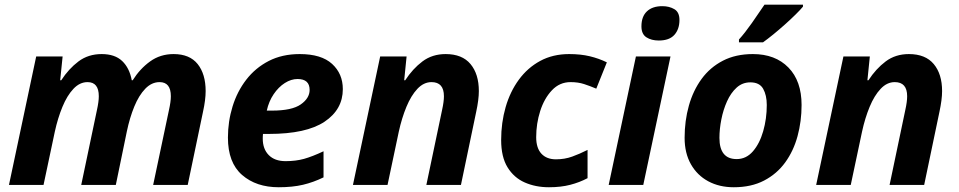

<svg xmlns="http://www.w3.org/2000/svg" viewBox="-20 -786 4075 816"><path d="M18.1 0 133.8 -545.9H246.1L235.8 -444.8H240.2Q272 -493.7 313.5 -524.9Q355 -556.2 412.1 -556.2Q468.3 -556.2 499.3 -526.6Q530.3 -497.1 540 -444.8H543.9Q574.7 -493.7 617.9 -524.9Q661.1 -556.2 717.8 -556.2Q786.1 -556.2 820.1 -513.7Q854 -471.2 854 -398.9Q854 -361.8 842.8 -311L777.8 0H630.9L698.2 -318.8Q706.1 -354 706.1 -377Q706.1 -437 658.2 -437Q624.5 -437 597.4 -408.9Q570.3 -380.9 550.8 -333.3Q531.2 -285.6 519 -227.1L472.2 0H325.2L392.1 -318.8Q399.9 -354 399.9 -377Q399.9 -437 352.1 -437Q318.8 -437 292 -408.4Q265.1 -379.9 245.4 -332Q225.6 -284.2 212.9 -226.1L165 0Z M1164.6 9.8Q1068.8 9.8 1008.8 -42.5Q948.7 -94.7 948.7 -201.2Q948.7 -269.5 968.3 -333.3Q987.8 -397 1026.6 -447.3Q1065.4 -497.6 1122.3 -526.9Q1179.2 -556.2 1253.9 -556.2Q1345.7 -556.2 1391.4 -514.4Q1437 -472.7 1437 -407.2Q1437 -320.8 1359.4 -268.8Q1281.7 -216.8 1122.6 -216.8H1097.7Q1097.2 -210.9 1096.9 -206.5Q1096.7 -202.1 1096.7 -196.8Q1096.7 -152.8 1122.1 -127Q1147.5 -101.1 1193.8 -101.1Q1236.8 -101.1 1272 -110.8Q1307.1 -120.6 1355 -143.1V-32.2Q1312 -11.2 1267.6 -0.7Q1223.1 9.8 1164.6 9.8ZM1113.8 -315.9H1135.7Q1220.7 -315.9 1258.3 -342.3Q1295.9 -368.7 1295.9 -403.8Q1295.9 -450.2 1244.6 -450.2Q1217.3 -450.2 1190.4 -433.1Q1163.6 -416 1143.1 -385.7Q1122.6 -355.5 1113.8 -315.9Z M1480 0 1595.7 -545.9H1708L1697.8 -444.8H1702.1Q1733.9 -493.7 1775.4 -524.9Q1816.9 -556.2 1874 -556.2Q1944.3 -556.2 1979.7 -513.7Q2015.1 -471.2 2015.1 -398.9Q2015.1 -380.9 2012.2 -358.4Q2009.3 -335.9 2003.9 -311L1939 0H1792L1858.9 -318.8Q1866.7 -354 1866.7 -377Q1866.7 -437 1814 -437Q1780.8 -437 1753.9 -408.4Q1727.1 -379.9 1707.3 -332Q1687.5 -284.2 1674.8 -226.1L1627 0Z M2313 9.8Q2256.3 9.8 2210.2 -10.5Q2164.1 -30.8 2137 -75Q2109.9 -119.1 2109.9 -190.9Q2109.9 -264.6 2128.9 -330.6Q2147.9 -396.5 2185.1 -447.3Q2222.2 -498 2275.9 -527.1Q2329.6 -556.2 2398.9 -556.2Q2447.8 -556.2 2486.6 -546.9Q2525.4 -537.6 2559.1 -521L2514.2 -409.2Q2487.8 -420.4 2462.4 -428.7Q2437 -437 2404.8 -437Q2358.4 -437 2325.7 -402.3Q2293 -367.7 2275.9 -314.2Q2258.8 -260.7 2258.8 -203.1Q2258.8 -156.7 2281 -132.8Q2303.2 -108.9 2342.8 -108.9Q2379.9 -108.9 2411.6 -120.4Q2443.4 -131.8 2477.1 -148.9V-28.8Q2442.9 -10.7 2403.3 -0.5Q2363.8 9.8 2313 9.8Z M2779.8 -613.8Q2748.5 -613.8 2727.3 -627.4Q2706.1 -641.1 2706.1 -673.8Q2706.1 -715.8 2729.5 -737.8Q2752.9 -759.8 2794.9 -759.8Q2824.2 -759.8 2845.9 -747.1Q2867.7 -734.4 2867.7 -701.2Q2867.7 -662.1 2846.2 -637.9Q2824.7 -613.8 2779.8 -613.8ZM2566.9 0 2682.6 -545.9H2829.6L2713.9 0Z M3098.6 9.8Q3037.1 9.8 2990 -15.6Q2942.9 -41 2916.3 -88.1Q2889.6 -135.3 2889.6 -200.2Q2889.6 -272.5 2907.7 -336.9Q2925.8 -401.4 2961.9 -450.7Q2998 -500 3052.5 -528.1Q3106.9 -556.2 3179.7 -556.2Q3274.9 -556.2 3330.8 -499Q3386.7 -441.9 3386.7 -339.8Q3386.7 -270.5 3369.6 -207.5Q3352.5 -144.5 3317.1 -95.7Q3281.7 -46.9 3227.3 -18.6Q3172.9 9.8 3098.6 9.8ZM3110.8 -109.9Q3151.4 -109.9 3179.9 -142.8Q3208.5 -175.8 3223.6 -228.5Q3238.8 -281.2 3238.8 -339.8Q3238.8 -381.3 3223.4 -408.7Q3208 -436 3168.9 -436Q3135.3 -436 3110.6 -413.6Q3085.9 -391.1 3069.8 -355.2Q3053.7 -319.3 3045.7 -278.3Q3037.6 -237.3 3037.6 -200.2Q3037.6 -109.9 3110.8 -109.9ZM3120.6 -606V-618.2Q3145.5 -645.5 3175.5 -688.2Q3205.6 -731 3229 -766.1H3392.6V-757.8Q3381.8 -744.6 3361.3 -724.4Q3340.8 -704.1 3315.9 -681.9Q3291 -659.7 3266.4 -639.6Q3241.7 -619.6 3222.7 -606Z M3448.7 0 3564.5 -545.9H3676.8L3666.5 -444.8H3670.9Q3702.6 -493.7 3744.1 -524.9Q3785.6 -556.2 3842.8 -556.2Q3913.1 -556.2 3948.5 -513.7Q3983.9 -471.2 3983.9 -398.9Q3983.9 -380.9 3981 -358.4Q3978 -335.9 3972.7 -311L3907.7 0H3760.7L3827.6 -318.8Q3835.4 -354 3835.4 -377Q3835.4 -437 3782.7 -437Q3749.5 -437 3722.7 -408.4Q3695.8 -379.9 3676 -332Q3656.2 -284.2 3643.6 -226.1L3595.7 0Z"/></svg>

Font: Open Sans
Style: Bold Italic
Weight: 700
Italic angle: -12°
Designer: Monotype Design Team
Foundry: Monotype Imaging Inc.
Version: Version 3.003; ttfautohint (v1.8.4)